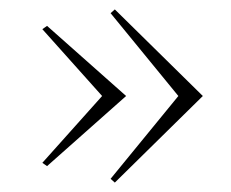

<svg xmlns="http://www.w3.org/2000/svg" viewBox="-20 -465 491 408"><path d="M224 -445 215 -437 359 -261 215 -85 224 -77 411 -261ZM80 -410 70 -403 197 -261 70 -119 80 -112 248 -261Z"/></svg>

Font: Sprat Light
Style: Regular
Weight: 300
Designer: Ethan Nakache
Foundry: Collletttivo
Version: Version 2.000;Glyphs 3.2 (3217)